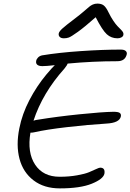

<svg xmlns="http://www.w3.org/2000/svg" viewBox="-20 -1002 728 1072"><path d="M336.9 -788.1Q320.8 -788.1 313.2 -796.1Q305.7 -804.2 308.1 -815.9Q310.5 -826.2 326.9 -841.6Q343.3 -856.9 403.8 -902.8Q425.8 -919.4 447.5 -938Q469.2 -956.5 478 -964.1Q486.8 -971.7 498.3 -976.8Q509.8 -981.9 523.9 -981.9Q546.4 -981.9 559.6 -971.4Q572.8 -960.9 586.9 -931.2Q599.1 -906.2 612.8 -886Q626.5 -865.7 636.5 -855.5Q646.5 -845.2 655 -836.7Q663.6 -828.1 667 -821.5Q670.4 -814.9 668.9 -807.1Q667.5 -798.8 658.2 -793.5Q648.9 -788.1 636.2 -788.1Q601.1 -788.1 576.2 -810.8Q551.3 -833.5 514.2 -905.8Q453.6 -852.1 415.3 -824.5Q377 -796.9 364 -792.5Q351.1 -788.1 336.9 -788.1ZM169.9 -263.2Q162.1 -261.2 149.9 -261.2Q131.3 -150.4 176 -82.8Q220.7 -15.1 313 -15.1Q366.2 -15.1 410.6 -23.2Q455.1 -31.2 477.1 -40.5Q499 -49.8 516.4 -57.9Q533.7 -65.9 539.1 -65.9Q568.4 -65.9 563 -32.2Q556.6 -2.4 492.4 23.7Q428.2 49.8 314 49.8Q226.1 49.8 167.5 5.1Q108.9 -39.6 88.9 -115.2Q68.8 -190.9 87.9 -285.2Q103.5 -365.2 144.3 -443.4Q185.1 -521.5 238.8 -585.9Q273.9 -627.4 286.1 -638.2Q238.8 -632.8 216.8 -632.8Q196.8 -632.8 188 -640.6Q179.2 -648.4 182.1 -662.1Q183.6 -671.9 192.4 -680.9Q201.2 -689.9 214.8 -692.9Q309.1 -708.5 432.1 -716.8Q555.2 -725.1 653.8 -725.1Q672.4 -725.1 680.9 -718.3Q689.5 -711.4 688 -700.2Q679.7 -660.2 634.8 -660.2Q497.6 -660.2 357.9 -647Q355.5 -638.7 339.8 -619.1Q217.3 -482.4 167 -328.1Q178.7 -332.5 193.8 -334Q297.9 -351.1 424.6 -364Q551.3 -377 613.8 -377.9Q639.6 -377.9 648.4 -371.6Q657.2 -365.2 654.8 -352.1Q647.5 -315.9 574.2 -312Q470.7 -305.7 354.5 -292.2Q238.3 -278.8 169.9 -263.2Z"/></svg>

Font: Shantell Sans Irregular Bouncy
Style: Italic
Weight: 300
Italic angle: -11.31°
Designer: Stephen Nixon, Anya Danilova, Shantell Martin
Foundry: Arrow Type
Version: Version 1.006;[9816181b4]